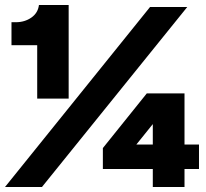

<svg xmlns="http://www.w3.org/2000/svg" viewBox="-39 -749 825 769"><path d="M110 -354V-568H7V-660H24Q60 -660 86.5 -678.5Q113 -697 117 -729H236V-354ZM-19 0 562 -721H711L129 0ZM573 0V-351L635 -329L507 -170H758V-72H373V-156L549 -375H700V0Z"/></svg>

Font: Mona Sans Expanded Black
Style: Regular
Weight: 900
Width: 7
Designer: Deni Anggara
Foundry: GitHub
Version: Version 2.000